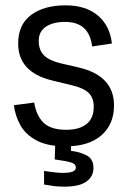

<svg xmlns="http://www.w3.org/2000/svg" viewBox="-20 -536 484 719"><path d="M226 12Q159 12 118 -9.5Q77 -31 57 -66Q37 -101 32 -142L108 -152Q116 -103 143 -76.5Q170 -50 228 -50Q277 -50 304 -71.5Q331 -93 331 -136Q331 -170 311.5 -188.5Q292 -207 248 -217L174 -235Q48 -266 48 -373Q48 -444 96.5 -480Q145 -516 225 -516Q302 -516 347 -477.5Q392 -439 399 -373L325 -362Q314 -454 224 -454Q179 -454 152 -436Q125 -418 125 -383Q125 -348 145 -328.5Q165 -309 207 -299L276 -283Q407 -252 407 -141Q407 -71 360 -29.5Q313 12 226 12ZM221 163Q199 163 183 161Q167 159 145 155V104Q168 108 196 110.5Q224 113 244 109Q264 105 264 91Q264 78 246.5 72.5Q229 67 185 61L187 -2H245L246 29Q281 33 305.5 46.5Q330 60 330 93Q330 125 303.5 144Q277 163 221 163Z"/></svg>

Font: Special Gothic
Style: Regular
Weight: 400
Designer: Alistair McCready
Foundry: Monolith
Version: Version 1.010; ttfautohint (v1.8.4.7-5d5b)